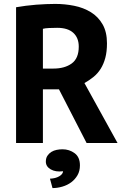

<svg xmlns="http://www.w3.org/2000/svg" viewBox="-20 -730 640 980"><path d="M62 -693Q85 -697 111.5 -700.5Q138 -704 164.5 -706Q191 -708 216 -709Q241 -710 262 -710Q311 -710 358.5 -700.5Q406 -691 443.5 -668Q481 -645 503.5 -606Q526 -567 526 -509Q526 -466 517.5 -434.5Q509 -403 494 -379Q479 -355 457.5 -337.5Q436 -320 411 -306L580 0H422L281 -274H199V0H62ZM272 -588Q251 -588 230.5 -587Q210 -586 199 -583V-380H253Q310 -380 346 -406Q382 -432 382 -492Q382 -537 354 -562.5Q326 -588 272 -588ZM214 95Q214 77 222 65Q230 53 242 45.5Q254 38 269 35Q284 32 299 32Q334 32 361 52Q388 72 388 114Q388 143 375.5 164.5Q363 186 343.5 200.5Q324 215 298.5 222.5Q273 230 248 230L235 182Q263 181 282 170Q301 159 302 144Q264 149 239 134.5Q214 120 214 95Z"/></svg>

Font: PT Mono
Style: Bold
Weight: 700
Monospace: yes
Designer: A.Korolkova, I.Chaeva
Foundry: ParaType Ltd
Version: Version 1.000 OFL